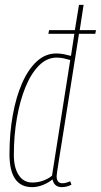

<svg xmlns="http://www.w3.org/2000/svg" viewBox="-20 -760 415 790"><path d="M234 10Q203 10 196 -22Q181 -9 158 0.5Q135 10 112 10Q19 10 19 -126Q19 -211 32.5 -286Q46 -361 71 -418Q96 -475 131.5 -507.5Q167 -540 211 -540Q228 -540 242.5 -537Q257 -534 272 -530L286 -621H179L182 -636H288L305 -740H324Q316 -687 308 -636H375L372 -621H305Q282 -476 266 -375Q250 -274 239.5 -208Q229 -142 223 -105Q217 -68 215 -52.5Q213 -37 213 -35Q213 -6 237 -6Q245 -6 253.5 -8.5Q262 -11 269 -14L274 0Q254 10 234 10ZM113 -9Q136 -9 157 -16.5Q178 -24 194 -37L269 -513Q255 -517 242 -520Q229 -523 213 -523Q173 -523 140.5 -490.5Q108 -458 85 -402Q62 -346 49.5 -274Q37 -202 37 -123Q37 -70 57 -39.5Q77 -9 113 -9Z"/></svg>

Font: Georama Condensed Thin
Style: Italic
Weight: 100
Width: 3
Italic angle: -9°
Designer: Jean-Baptiste Levee
Foundry: Production Type
Version: Version 1.000